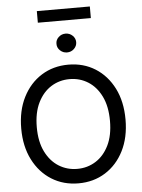

<svg xmlns="http://www.w3.org/2000/svg" viewBox="-68 -1144 893 1207"><g transform="rotate(-5 378.0 -540.0)"><path d="M378.4 10.7Q283.2 10.7 208.7 -35.9Q134.3 -82.5 91.6 -166.7Q48.8 -251 48.8 -363.3Q48.8 -476.6 91.6 -560.8Q134.3 -645 208.7 -691.7Q283.2 -738.3 378.4 -738.3Q473.6 -738.3 547.9 -691.7Q622.1 -645 664.6 -560.8Q707 -476.6 707 -363.3Q707 -251 664.6 -166.7Q622.1 -82.5 547.9 -35.9Q473.6 10.7 378.4 10.7ZM378.4 -80.6Q442.4 -80.6 494.6 -113.3Q546.9 -146 577.9 -209Q608.9 -272 608.9 -363.3Q608.9 -455.1 577.9 -518.3Q546.9 -581.5 494.6 -614.3Q442.4 -647 378.4 -647Q314 -647 261.7 -614.3Q209.5 -581.5 178.2 -518.3Q147 -455.1 147 -363.3Q147 -272 178.2 -209Q209.5 -146 261.7 -113.3Q314 -80.6 378.4 -80.6ZM377.9 -815.4Q352.5 -815.4 334 -833Q315.4 -850.6 315.9 -875Q315.4 -899.4 334 -916.7Q352.5 -934.1 377.9 -934.1Q403.8 -934.1 422.1 -916.7Q440.4 -899.4 440.4 -875Q440.4 -850.6 422.1 -833Q403.8 -815.4 377.9 -815.4ZM545.4 -1090.8V-1017.6H210.9V-1090.8Z"/></g></svg>

Font: Inter Cardless Tabular
Style: Regular
Weight: 400
Designer: Rasmus Andersson
Foundry: rsms
Version: Version 4.000;git-4fc901f